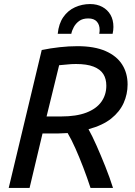

<svg xmlns="http://www.w3.org/2000/svg" viewBox="-20 -928 668 948"><path d="M23 0 186 -681Q229 -690 274.5 -695Q320 -700 362 -700Q446 -700 501 -676Q556 -652 583 -609.5Q610 -567 610 -511Q610 -463 590.5 -419.5Q571 -376 529 -342.5Q487 -309 417 -290Q435 -258 456.5 -209.5Q478 -161 500 -106Q522 -51 538 0H427Q410 -52 391 -101.5Q372 -151 352.5 -195Q333 -239 314 -271Q302 -271 290.5 -270Q279 -269 266 -269H190L126 0ZM210 -353H282Q357 -353 406.5 -372Q456 -391 480.5 -425.5Q505 -460 505 -505Q505 -539 490 -562.5Q475 -586 442 -599Q409 -612 355 -612Q332 -612 310.5 -609.5Q289 -607 272 -606ZM265 -761Q270 -811 292.5 -843.5Q315 -876 350 -892Q385 -908 425 -908Q459 -908 485 -894Q511 -880 525.5 -855Q540 -830 540 -795Q540 -787 539 -778.5Q538 -770 536 -761H470Q471 -766 471.5 -771Q472 -776 472 -780Q472 -806 458 -821.5Q444 -837 416 -837Q388 -837 371 -824.5Q354 -812 344.5 -794.5Q335 -777 332 -761Z"/></svg>

Font: Ubuntu Sans Medium
Style: Italic
Weight: 500
Italic angle: -13.5°
Designer: Dalton Maag Ltd
Foundry: Dalton Maag Ltd
Version: Version 1.006